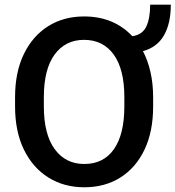

<svg xmlns="http://www.w3.org/2000/svg" viewBox="-20 -791 750 821"><path d="M634.8 -375V-335.9Q634.8 -228.5 597.9 -151.1Q561 -73.7 494.9 -32Q428.7 9.8 340.3 9.8Q253.4 9.8 186.8 -32Q120.1 -73.7 82.3 -151.1Q44.4 -228.5 44.4 -335.9V-375Q44.4 -482.4 82 -559.8Q119.6 -637.2 186 -679Q252.4 -720.7 339.4 -720.7Q466.3 -720.7 545.9 -636.2Q589.4 -642.6 605.7 -677.7Q622.1 -712.9 622.1 -771H710.4Q710.4 -690.9 681.2 -639.9Q651.9 -588.9 591.3 -572.3Q612.3 -532.2 623.5 -482.7Q634.8 -433.1 634.8 -375ZM511.7 -335.9V-376Q511.7 -494.6 466.3 -557.6Q420.9 -620.6 339.4 -620.6Q259.3 -620.6 213.4 -557.6Q167.5 -494.6 167.5 -376V-335.9Q167.5 -216.8 213.9 -153.3Q260.3 -89.8 340.3 -89.8Q422.9 -89.8 467.3 -153.3Q511.7 -216.8 511.7 -335.9Z"/></svg>

Font: Vazirmatn UI FD Medium
Style: Regular
Weight: 500
Designer: Saber Rastikerdar
Foundry: Saber Rastikerdar
Version: Version 33.003